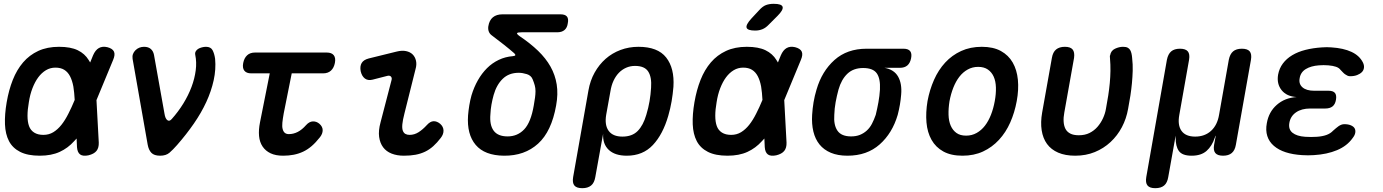

<svg xmlns="http://www.w3.org/2000/svg" viewBox="-20 -805 7240 1005"><path d="M497 -59Q498 -31 485 -15Q472 1 443 8Q414 14 399.5 3.5Q385 -7 383 -35L381 -80Q375 -73 368 -66Q336 -30 292.5 -10Q249 10 188 10Q125 10 85.5 -10Q46 -30 27 -66.5Q8 -103 6 -154.5Q4 -206 15 -270Q26 -334 47 -387Q68 -440 101 -478.5Q134 -517 180.5 -538.5Q227 -560 289 -560Q350 -560 387 -542Q424 -524 444 -491Q448 -485 452 -478L467 -515Q479 -543 497.5 -553.5Q516 -564 542 -558Q569 -551 576.5 -535Q584 -519 572 -491L485 -281ZM371 -282Q369 -321 364 -352Q358 -384 346.5 -406Q335 -428 316.5 -439.5Q298 -451 270 -451Q243 -451 220.5 -437.5Q198 -424 180.5 -400.5Q163 -377 150 -343.5Q137 -310 131 -270Q124 -231 124 -199Q124 -167 132 -145Q140 -123 159 -111Q178 -99 207 -99Q236 -99 259 -113Q282 -127 301.5 -151.5Q321 -176 338 -210Q355 -243 371 -282Z M753 -48 674 -497Q672 -511 676 -522Q680 -533 689 -542Q698 -551 709.5 -555.5Q721 -560 734 -560Q756 -560 769 -549Q782 -538 786 -518L841 -210Q845 -184 856 -176Q867 -168 879 -182Q913 -220 939.5 -263Q966 -306 982.5 -350Q999 -394 1004.5 -437Q1010 -480 1002 -518Q1000 -528 1004.5 -536Q1009 -544 1017 -549Q1025 -554 1036.5 -557Q1048 -560 1058 -560Q1083 -560 1092.5 -542.5Q1102 -525 1106 -497Q1111 -442 1098.5 -385Q1086 -328 1060 -271.5Q1034 -215 995 -158.5Q956 -102 907 -46Q885 -21 867 -5.5Q849 10 818 10Q787 10 772.5 -5Q758 -20 753 -48Z M1690 -530Q1716 -530 1727 -516Q1738 -502 1733 -476Q1728 -450 1712.5 -435.5Q1697 -421 1671 -421H1507L1465 -211Q1460 -183 1458 -163Q1456 -143 1459.5 -129.5Q1463 -116 1471 -109.5Q1479 -103 1492 -103Q1516 -103 1538.5 -114.5Q1561 -126 1582 -150Q1599 -169 1618 -169.5Q1637 -170 1652 -157Q1669 -142 1669 -123.5Q1669 -105 1655 -87Q1633 -59 1611.5 -40.5Q1590 -22 1566.5 -11Q1543 0 1517 5Q1491 10 1462 10Q1423 10 1396.5 -2.5Q1370 -15 1354.5 -38Q1339 -61 1336 -93Q1333 -125 1341 -165L1392 -421H1295Q1270 -421 1259 -435Q1248 -449 1253 -475Q1258 -501 1273.5 -515.5Q1289 -530 1315 -530Z M1930 -388Q1906 -382 1890 -394Q1874 -406 1868 -432Q1863 -458 1873 -475Q1883 -492 1910 -499L2056 -535Q2084 -542 2105.5 -537.5Q2127 -533 2140 -520Q2153 -507 2157.5 -487Q2162 -467 2155 -443L2097 -211Q2088 -176 2086 -154.5Q2084 -133 2088.5 -121Q2093 -109 2102 -104Q2111 -99 2124 -99Q2149 -99 2171 -113Q2193 -127 2214 -150Q2232 -170 2249.5 -170.5Q2267 -171 2284 -157Q2301 -142 2301.5 -122Q2302 -102 2287 -83Q2268 -58 2248 -40Q2228 -22 2205 -11Q2182 0 2155 5Q2128 10 2094 10Q2058 10 2030 -1Q2002 -12 1985.5 -34Q1969 -56 1964.5 -88.5Q1960 -121 1972 -165L2029 -384Q2033 -397 2026.5 -404Q2020 -411 2008 -408Z M2701 -615Q2756 -578 2796.5 -539Q2837 -500 2861.5 -456.5Q2886 -413 2894 -363Q2902 -313 2891 -253Q2867 -117 2796.5 -53Q2726 11 2618 10Q2517 9 2470 -46.5Q2423 -102 2430 -201Q2432 -226 2436.5 -253.5Q2441 -281 2448 -306Q2461 -349 2481.5 -385Q2502 -421 2529 -448Q2556 -475 2590.5 -491.5Q2625 -508 2664 -511Q2675 -512 2677 -515.5Q2679 -519 2672 -526Q2648 -547 2619 -570Q2590 -593 2554 -620Q2543 -628 2538.5 -640Q2534 -652 2536 -667Q2541 -699 2560 -714.5Q2579 -730 2610 -730H2914Q2938 -730 2947.5 -718.5Q2957 -707 2952 -683Q2949 -660 2935 -648Q2921 -636 2897 -636H2711Q2689 -636 2686.5 -631.5Q2684 -627 2701 -615ZM2768 -390Q2760 -410 2737.5 -417Q2715 -424 2695 -424Q2644 -424 2611.5 -392.5Q2579 -361 2564 -308Q2557 -283 2552.5 -257.5Q2548 -232 2547 -207Q2542 -151 2564 -121Q2586 -91 2637 -91Q2689 -91 2724 -128Q2759 -165 2774 -253Q2778 -276 2780.5 -294Q2783 -312 2783 -328Q2783 -344 2779 -358.5Q2775 -373 2768 -390Z M3028 180Q2998 180 2986.5 166Q2975 152 2980 122L3060 -331Q3069 -383 3092.5 -425Q3116 -467 3150 -497Q3184 -527 3228 -543.5Q3272 -560 3322 -560Q3423 -560 3467 -504Q3511 -448 3505 -351Q3502 -313 3495.5 -275Q3489 -237 3478 -199Q3450 -102 3397.5 -46Q3345 10 3261 10Q3199 10 3166.5 -20.5Q3134 -51 3137 -105L3096 122Q3091 152 3074 166Q3057 180 3028 180ZM3238 -90Q3289 -90 3318 -119.5Q3347 -149 3363 -204Q3374 -240 3380 -275.5Q3386 -311 3388 -346Q3392 -401 3373 -430.5Q3354 -460 3304 -460Q3279 -460 3257.5 -450.5Q3236 -441 3219.5 -424Q3203 -407 3191.5 -382.5Q3180 -358 3175 -326L3153 -204Q3144 -150 3166 -120Q3188 -90 3238 -90Z M4004 -676Q3988 -659 3970.5 -652Q3953 -645 3933 -645Q3893 -645 3888 -660Q3883 -675 3913 -708L3954 -752Q3972 -772 3989.5 -778.5Q4007 -785 4030 -785Q4072 -785 4076.5 -769Q4081 -753 4050 -722ZM4097 -59Q4098 -31 4085 -15Q4072 1 4043 8Q4014 14 3999.5 3.5Q3985 -7 3983 -35L3981 -80Q3975 -73 3968 -66Q3936 -30 3892.5 -10Q3849 10 3788 10Q3725 10 3685.5 -10Q3646 -30 3627 -66.5Q3608 -103 3606 -154.5Q3604 -206 3615 -270Q3626 -334 3647 -387Q3668 -440 3701 -478.5Q3734 -517 3780.5 -538.5Q3827 -560 3889 -560Q3950 -560 3987 -542Q4024 -524 4044 -491Q4048 -485 4052 -478L4067 -515Q4079 -543 4097.5 -553.5Q4116 -564 4142 -558Q4169 -551 4176.5 -535Q4184 -519 4172 -491L4085 -281ZM3971 -282Q3969 -321 3964 -352Q3958 -384 3946.5 -406Q3935 -428 3916.5 -439.5Q3898 -451 3870 -451Q3843 -451 3820.5 -437.5Q3798 -424 3780.5 -400.5Q3763 -377 3750 -343.5Q3737 -310 3731 -270Q3724 -231 3724 -199Q3724 -167 3732 -145Q3740 -123 3759 -111Q3778 -99 3807 -99Q3836 -99 3859 -113Q3882 -127 3901.5 -151.5Q3921 -176 3938 -210Q3955 -243 3971 -282Z M4690 -450H4610Q4660 -441 4681 -404Q4702 -367 4697 -310Q4695 -284 4690.5 -257.5Q4686 -231 4679 -204Q4651 -108 4584.5 -49Q4518 10 4416 10Q4365 10 4328.5 -5.5Q4292 -21 4269.5 -49Q4247 -77 4237.5 -116.5Q4228 -156 4231 -204Q4233 -237 4238.5 -270Q4244 -303 4254 -336Q4282 -432 4348 -491Q4414 -550 4516 -550H4709Q4734 -550 4744 -537.5Q4754 -525 4749 -500Q4744 -475 4729.5 -462.5Q4715 -450 4690 -450ZM4435 -91Q4461 -91 4481 -99Q4501 -107 4517 -121.5Q4533 -136 4544 -157Q4555 -178 4564 -204Q4572 -237 4578 -270Q4584 -303 4586 -336Q4589 -393 4569.5 -421Q4550 -449 4498 -449Q4447 -449 4415.5 -419Q4384 -389 4369 -336Q4360 -303 4354 -270Q4348 -237 4347 -204Q4343 -151 4363.5 -121Q4384 -91 4435 -91Z M5018 10Q4958 10 4918 -12Q4878 -34 4856 -73Q4834 -112 4829.5 -164Q4825 -216 4835 -276Q4846 -335 4869 -387Q4892 -439 4927.5 -477.5Q4963 -516 5011 -538Q5059 -560 5119 -560Q5179 -560 5219 -538Q5259 -516 5281 -477.5Q5303 -439 5308 -387.5Q5313 -336 5302 -276Q5291 -216 5268 -164Q5245 -112 5209 -73Q5173 -34 5125.5 -12Q5078 10 5018 10ZM5037 -95Q5067 -95 5092 -109Q5117 -123 5135.5 -147Q5154 -171 5167 -204Q5180 -237 5187 -276Q5194 -314 5193 -347Q5192 -380 5181.5 -403.5Q5171 -427 5151 -441Q5131 -455 5100 -455Q5070 -455 5045 -441Q5020 -427 5001.5 -403Q4983 -379 4970 -346Q4957 -313 4950 -275Q4944 -237 4945 -204Q4946 -171 4956.5 -147Q4967 -123 4986.5 -109Q5006 -95 5037 -95Z M5486 -502Q5491 -532 5508 -546Q5525 -560 5554 -560Q5583 -560 5594.5 -546Q5606 -532 5602 -502L5551 -216Q5546 -190 5547.5 -168Q5549 -146 5557 -130.5Q5565 -115 5582 -106Q5599 -97 5627 -97Q5659 -97 5683 -109Q5707 -121 5724.5 -141Q5742 -161 5753.5 -186Q5765 -211 5769 -236Q5776 -273 5781 -305.5Q5786 -338 5789 -370Q5792 -402 5792.5 -434Q5793 -466 5790 -502Q5790 -506 5789.5 -509.5Q5789 -513 5791 -516Q5795 -540 5816.5 -550Q5838 -560 5858 -560Q5874 -560 5882.5 -555.5Q5891 -551 5895.5 -543.5Q5900 -536 5902.5 -525.5Q5905 -515 5906 -502Q5910 -467 5909 -434.5Q5908 -402 5905 -370Q5902 -338 5897 -305L5885 -236Q5876 -184 5852.5 -139.5Q5829 -95 5793 -61.5Q5757 -28 5710.5 -9Q5664 10 5608 10Q5556 10 5519 -6Q5482 -22 5460.5 -51.5Q5439 -81 5432.5 -123Q5426 -165 5435 -216Z M6027 180Q5998 180 5986.5 166Q5975 152 5980 122L6088 -492Q6094 -522 6110.5 -536Q6127 -550 6156.5 -550Q6186 -550 6197.5 -536Q6209 -522 6204 -492L6153 -204Q6143 -150 6164.5 -120Q6186 -90 6236 -90Q6286 -90 6319 -120Q6352 -150 6361 -204L6412 -492Q6418 -522 6434.5 -536Q6451 -550 6480.5 -550Q6510 -550 6521.5 -536Q6533 -522 6528 -492L6449 -47Q6444 -18 6427.5 -4Q6411 10 6382 10Q6353 10 6341.5 -4Q6330 -18 6335 -47L6342 -85Q6344 -95 6343 -95Q6343 -95 6343 -95Q6342 -95 6339 -85Q6324 -40 6295.5 -15Q6267 10 6217.5 10Q6168 10 6150.5 -15Q6133 -40 6134 -85V-95L6132 -85L6095 122Q6090 152 6073.5 166Q6057 180 6027 180Z M7114 -478Q7121 -464 7119.5 -450.5Q7118 -437 7108.5 -427.5Q7099 -418 7083.5 -412Q7068 -406 7047 -406Q7039 -406 7033 -409Q7027 -412 7021 -416Q7015 -420 7009.5 -426Q7004 -432 6997 -439Q6989 -450 6973 -455.5Q6957 -461 6933 -463Q6920 -464 6908 -464Q6896 -464 6884 -463Q6842 -460 6815 -443.5Q6788 -427 6783 -396Q6777 -366 6797.5 -348Q6818 -330 6859 -330H6934Q6958 -330 6967.5 -318.5Q6977 -307 6973 -283Q6969 -259 6955 -248Q6941 -237 6917 -237H6838Q6793 -237 6764 -217Q6735 -197 6729 -162Q6723 -128 6745.5 -110Q6768 -92 6812 -89Q6827 -88 6842.5 -88Q6858 -88 6873 -89Q6902 -91 6923 -98.5Q6944 -106 6958 -121Q6966 -128 6973 -134Q6980 -140 6986.5 -144.5Q6993 -149 7000.5 -152Q7008 -155 7017 -155Q7037 -155 7051 -149Q7065 -143 7070.5 -133.5Q7076 -124 7074 -110.5Q7072 -97 7060 -82Q7031 -41 6978.5 -19Q6926 3 6857 7Q6842 8 6826.5 8Q6811 8 6796 7Q6747 4 6710 -8Q6673 -20 6648 -41.5Q6623 -63 6613.5 -93Q6604 -123 6611 -160Q6621 -219 6663 -256Q6705 -293 6767 -297Q6715 -300 6688.5 -333Q6662 -366 6670 -414Q6676 -447 6695 -472.5Q6714 -498 6744 -516Q6774 -534 6813.5 -544Q6853 -554 6900 -557Q6913 -558 6925 -558Q6937 -558 6949 -557Q7012 -553 7054 -533.5Q7096 -514 7114 -478Z"/></svg>

Font: Maple Mono SemiBold
Style: Italic
Weight: 600
Italic angle: -10°
Monospace: yes
Designer: subframe7536
Version: Version 7.000